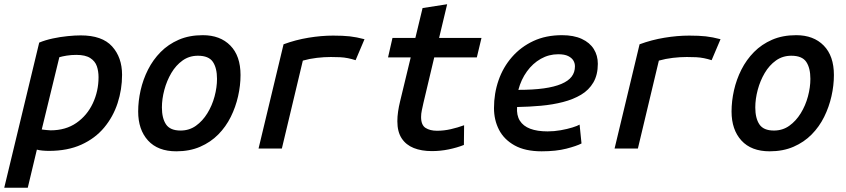

<svg xmlns="http://www.w3.org/2000/svg" viewBox="-51 -701 3991 906"><path d="M-31 185 134 -500Q163 -512 198 -519.5Q233 -527 268 -530.5Q303 -534 330 -534Q431 -534 478 -482Q525 -430 525 -348Q525 -279 504 -214.5Q483 -150 440.5 -99Q398 -48 333 -18.5Q268 11 180 11Q165 11 149 9.5Q133 8 123 5L80 185ZM188 -86Q259 -86 309.5 -121Q360 -156 387 -213.5Q414 -271 414 -337Q414 -365 406 -388.5Q398 -412 375 -427Q352 -442 309 -442Q285 -442 263.5 -438.5Q242 -435 229 -431L146 -90Q154 -89 167 -87.5Q180 -86 188 -86Z M781 13Q694 13 647.5 -38Q601 -89 601 -175Q601 -224 612.5 -275Q624 -326 647.5 -372.5Q671 -419 707 -455.5Q743 -492 792.5 -513.5Q842 -535 906 -535Q988 -535 1036 -486Q1084 -437 1084 -347Q1084 -298 1072.5 -247Q1061 -196 1038 -149.5Q1015 -103 979 -66.5Q943 -30 893.5 -8.5Q844 13 781 13ZM801 -85Q842 -85 873.5 -107.5Q905 -130 927.5 -166.5Q950 -203 961.5 -246Q973 -289 973 -329Q973 -380 953.5 -409Q934 -438 883 -438Q842 -438 810.5 -415.5Q779 -393 757.5 -356.5Q736 -320 724.5 -277Q713 -234 713 -194Q713 -143 732.5 -114Q752 -85 801 -85Z M1169 0 1287 -492Q1344 -513 1404.5 -523Q1465 -533 1521 -533Q1568 -533 1599.5 -529.5Q1631 -526 1669 -516L1627 -417Q1608 -423 1590.5 -426.5Q1573 -430 1554 -431Q1535 -432 1510 -432Q1478 -432 1444 -428Q1410 -424 1378 -415L1279 0Z M1987 12Q1938 12 1901.5 -2.5Q1865 -17 1844.5 -48Q1824 -79 1824 -129Q1824 -151 1827.5 -175Q1831 -199 1837 -223L1887 -430H1780L1801 -522H1909L1943 -663L2059 -681L2021 -522H2221L2199 -430H1998L1947 -215Q1943 -197 1939.5 -180.5Q1936 -164 1936 -149Q1936 -111 1957 -97.5Q1978 -84 2011 -84Q2044 -84 2076.5 -91.5Q2109 -99 2139 -110L2138 -17Q2105 -4 2066 4Q2027 12 1987 12Z M2505 13Q2427 13 2377 -15Q2327 -43 2303.5 -89Q2280 -135 2280 -191Q2280 -260 2301.5 -322Q2323 -384 2365 -432Q2407 -480 2466 -507.5Q2525 -535 2601 -535Q2656 -535 2694 -517.5Q2732 -500 2751 -469.5Q2770 -439 2770 -400Q2770 -348 2749 -312Q2728 -276 2691 -254Q2654 -232 2605.5 -219.5Q2557 -207 2501.5 -202Q2446 -197 2389 -196Q2386 -157 2402 -131.5Q2418 -106 2451 -93.5Q2484 -81 2533 -81Q2564 -81 2595 -86.5Q2626 -92 2650 -99.5Q2674 -107 2684 -113L2693 -24Q2670 -12 2621.5 0.5Q2573 13 2505 13ZM2395 -277Q2465 -277 2515 -284Q2565 -291 2598 -305Q2631 -319 2646.5 -339.5Q2662 -360 2662 -388Q2662 -403 2654.5 -415.5Q2647 -428 2630 -436.5Q2613 -445 2583 -445Q2539 -445 2501 -423.5Q2463 -402 2435.5 -364Q2408 -326 2395 -277Z M2849 0 2967 -492Q3024 -513 3084.5 -523Q3145 -533 3201 -533Q3248 -533 3279.5 -529.5Q3311 -526 3349 -516L3307 -417Q3288 -423 3270.5 -426.5Q3253 -430 3234 -431Q3215 -432 3190 -432Q3158 -432 3124 -428Q3090 -424 3058 -415L2959 0Z M3581 13Q3494 13 3447.5 -38Q3401 -89 3401 -175Q3401 -224 3412.5 -275Q3424 -326 3447.5 -372.5Q3471 -419 3507 -455.5Q3543 -492 3592.5 -513.5Q3642 -535 3706 -535Q3788 -535 3836 -486Q3884 -437 3884 -347Q3884 -298 3872.5 -247Q3861 -196 3838 -149.5Q3815 -103 3779 -66.5Q3743 -30 3693.5 -8.5Q3644 13 3581 13ZM3601 -85Q3642 -85 3673.5 -107.5Q3705 -130 3727.5 -166.5Q3750 -203 3761.5 -246Q3773 -289 3773 -329Q3773 -380 3753.5 -409Q3734 -438 3683 -438Q3642 -438 3610.5 -415.5Q3579 -393 3557.5 -356.5Q3536 -320 3524.5 -277Q3513 -234 3513 -194Q3513 -143 3532.5 -114Q3552 -85 3601 -85Z"/></svg>

Font: Ubuntu Sans Mono Medium
Style: Italic
Weight: 500
Italic angle: -13.5°
Monospace: yes
Designer: Dalton Maag Ltd
Foundry: Dalton Maag Ltd
Version: Version 1.006